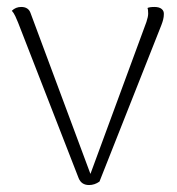

<svg xmlns="http://www.w3.org/2000/svg" viewBox="-20 -523 510 552"><path d="M451 -481Q451 -469 444 -451L266 -1Q252 9 236 9Q214 9 206 -11L32 -458Q29 -466 24 -476.5Q19 -487 14 -492Q25 -503 41 -503Q62 -503 68 -485L240 -23L401 -460Q406 -475 406 -484Q406 -496 404 -500Q410 -503 424 -503Q438 -503 445 -497Q452 -491 451 -481Z"/></svg>

Font: Arima Madurai ExtraLight
Style: Regular
Weight: 275
Designer: Joana Correia and Natanael Gama
Foundry: NDISCOVER
Version: Version 1.020